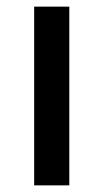

<svg xmlns="http://www.w3.org/2000/svg" viewBox="-20 -559 312 579"><path d="M189 0H83V-539H189Z"/></svg>

Font: Noto Sans Gurmukhi Medium
Style: Regular
Weight: 500
Designer: Jelle Bosma - Monotype Design Team
Foundry: Monotype Imaging Inc.
Version: Version 2.004; ttfautohint (v1.8.4.7-5d5b)